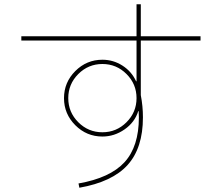

<svg xmlns="http://www.w3.org/2000/svg" viewBox="-20 -830 1040 900"><path d="M630 -309H628Q612 -257 564 -223.5Q516 -190 460 -190Q386 -190 333 -243Q280 -296 280 -370Q280 -444 333 -497Q386 -550 460 -550Q511 -550 554 -522.5Q597 -495 618 -449H620V-640H80V-660H620V-810H640V-660H920V-640H640V-384Q650 -332 650 -280Q650 -136 578 -56.5Q506 23 352 50L348 30Q496 4 563.5 -69.5Q631 -143 631 -280Q631 -285 630.5 -294.5Q630 -304 630 -309ZM347 -483Q300 -436 300 -370Q300 -304 347 -257Q394 -210 460 -210Q526 -210 573 -257Q620 -304 620 -370Q620 -436 573 -483Q526 -530 460 -530Q394 -530 347 -483Z"/></svg>

Font: Mplus 1p Thin
Style: Regular
Weight: 250
Version: Version 1.061